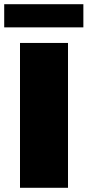

<svg xmlns="http://www.w3.org/2000/svg" viewBox="-24 -892 416 912"><path d="M71 0V-688H299V0ZM-4 -762V-872H372V-762Z"/></svg>

Font: Saira Expanded ExtraBold
Style: Regular
Weight: 800
Width: 7
Designer: Hector Gatti with collaboration of the Omnibus-Type team
Foundry: Omnibus-Type
Version: Version 1.101